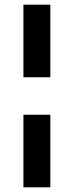

<svg xmlns="http://www.w3.org/2000/svg" viewBox="-20 -720 315 820"><path d="M195 -700H80V-390H195ZM195 -230H80V80H195Z"/></svg>

Font: Gully Medium
Style: Regular
Weight: 500
Designer: jaikishan Patel
Foundry: MagicType
Version: Version 1.000;Glyphs 3.2 (3242)